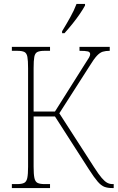

<svg xmlns="http://www.w3.org/2000/svg" viewBox="-20 -951 595 971"><path d="M294 -783V-793Q316 -829 335.5 -864Q355 -899 367 -931H410V-923Q401 -906 384 -881Q367 -856 346 -830Q325 -804 306 -783ZM40 0V-20H66Q90 -20 102 -26Q114 -32 118 -51Q122 -70 122 -108V-606Q122 -645 118.5 -663.5Q115 -682 103.5 -688Q92 -694 67 -694H40V-714H233V-694H205Q181 -694 169 -688Q157 -682 153.5 -663.5Q150 -645 150 -606V-387H258L403 -617Q424 -649 430 -659.5Q436 -670 436 -677Q436 -688 424 -691Q412 -694 382 -694V-714H535V-694Q514 -694 499.5 -689.5Q485 -685 470 -669Q455 -653 433 -617L280 -378L456 -105Q479 -69 494.5 -51Q510 -33 522.5 -26.5Q535 -20 549 -20H555V0H547Q525 0 508.5 -6Q492 -12 474.5 -32Q457 -52 430 -94L258 -362H150V-108Q150 -70 154 -51Q158 -32 170 -26Q182 -20 206 -20H233V0Z"/></svg>

Font: Noto Serif Condensed Thin
Style: Regular
Weight: 100
Width: 3
Designer: Monotype Design Team
Foundry: Monotype Imaging Inc.
Version: Version 2.013; ttfautohint (v1.8.4.7-5d5b)